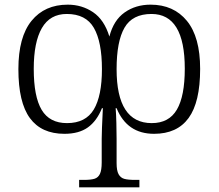

<svg xmlns="http://www.w3.org/2000/svg" viewBox="-20 -565 939 825"><path d="M320 208H340Q371 208 386.5 203Q402 198 409.5 182Q417 166 417 133V31Q417 0 422 -100H418Q396 -45 357.5 -17.5Q319 10 257 10Q158 10 108.5 -57.5Q59 -125 59 -268Q59 -406 115.5 -475.5Q172 -545 271 -545Q332 -545 380 -512.5Q428 -480 450 -408Q468 -478 515.5 -511.5Q563 -545 627 -545Q726 -545 783 -475.5Q840 -406 840 -269Q840 -126 790.5 -58Q741 10 642 10Q526 10 481 -100H477Q479 -75 480 -37Q481 1 481 31V136Q481 168 489.5 183.5Q498 199 514 203.5Q530 208 561 208H579V240H320ZM418 -268Q418 -385 383.5 -445Q349 -505 267 -505Q195 -505 160 -444.5Q125 -384 125 -269Q125 -150 159 -93Q193 -36 268 -36Q348 -36 383 -94.5Q418 -153 418 -268ZM774 -270Q774 -505 631 -505Q549 -505 515 -446Q481 -387 481 -268Q481 -36 632 -36Q706 -36 740 -94Q774 -152 774 -270Z"/></svg>

Font: Noto Serif Light
Style: Regular
Weight: 300
Designer: Monotype Design Team
Foundry: Monotype Imaging Inc.
Version: Version 1.001